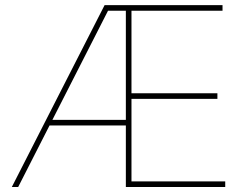

<svg xmlns="http://www.w3.org/2000/svg" viewBox="-20 -748 985 768"><path d="M27.3 0 398.4 -727.5H870.1V-705.1H505.9V-375H849.6V-352.5H505.9V-22.5H880.9V0H483.4V-705.1H412.1L52.7 0ZM168.9 -246.1V-268.6H495.1V-246.1Z"/></svg>

Font: Inter 18pt Thin
Style: Regular
Weight: 250
Designer: Rasmus Andersson
Foundry: rsms
Version: Version 4.001;git-66647c0bb